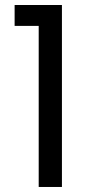

<svg xmlns="http://www.w3.org/2000/svg" viewBox="-20 -743 360 763"><path d="M38.1 -723.1H226.1V0H133.8V-640.1H38.1Z"/></svg>

Font: PoppinsZ
Style: Regular
Weight: 400
Designer: Ninad Kale (Devanagari), Jonny Pinhorn (Latin)
Foundry: Indian Type Foundry
Version: Version 3.002;FEAKit 1.0